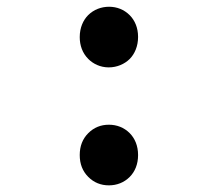

<svg xmlns="http://www.w3.org/2000/svg" viewBox="-20 -542 642 569"><path d="M302.2 -342.3C326.7 -342.3 349.1 -352.1 364.3 -367.2C379.4 -382.3 389.2 -405.3 389.2 -432.6C389.2 -460 379.4 -481.9 364.3 -497.1C347.7 -513.7 326.2 -522 303.2 -522C280.3 -522 257.8 -513.7 241.2 -497.1C226.6 -482.4 216.3 -460 216.3 -432.1C216.3 -407.7 224.1 -384.8 241.7 -367.2C255.9 -353 276.9 -342.3 302.2 -342.3ZM302.7 7.3C326.2 7.3 347.7 -1 364.3 -17.6C379.9 -33.2 389.2 -55.2 389.2 -82.5C389.2 -110.4 379.4 -132.3 364.3 -147.5C347.7 -164.1 326.2 -172.4 302.7 -172.4C278.8 -172.4 258.3 -164.1 241.7 -147.5C224.6 -130.4 216.3 -108.9 216.3 -82.5C216.3 -56.2 224.6 -34.7 241.7 -17.6C258.3 -1 278.8 7.3 302.7 7.3Z"/></svg>

Font: Hack
Style: Bold
Weight: 700
Monospace: yes
Designer: Christopher Simpkins
Foundry: Christopher Simpkins
Version: Version 2.010